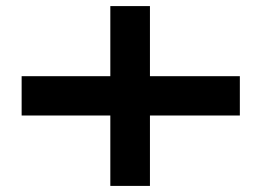

<svg xmlns="http://www.w3.org/2000/svg" viewBox="-20 -625 856 630"><path d="M767 -246H472V-15H342V-246H51V-375H342V-605H472V-375H767Z"/></svg>

Font: BioRhyme Expanded ExtraBold
Style: Regular
Weight: 800
Width: 7
Designer: Aoife Mooney
Foundry: Aoife Mooney Type
Version: Version 1.001